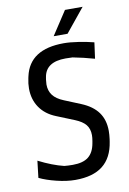

<svg xmlns="http://www.w3.org/2000/svg" viewBox="-93 -885 641 954"><g transform="rotate(-10 228.0 -408.5)"><path d="M414 -199Q414 -181 411 -158L409 -145Q397 -66 347.5 -27Q298 12 209 12Q166 12 115 -0.5Q64 -13 29 -30L39 -115Q108 -80 166 -66Q186 -64 209 -64Q261 -64 288 -85.5Q315 -107 323 -152L325 -163Q328 -180 328 -193Q328 -225 311.5 -245.5Q295 -266 258 -281L169 -317Q116 -338 88 -379Q60 -420 60 -475Q60 -500 66 -527L68 -536Q97 -667 269 -667Q300 -667 342.5 -660.5Q385 -654 420 -645L409 -564Q353 -580 300 -590Q285 -591 265 -591Q165 -591 153 -516L151 -504Q149 -488 149 -480Q149 -448 166 -425.5Q183 -403 220 -388L303 -354Q359 -331 386.5 -293Q414 -255 414 -199ZM296 -710H226L304 -829H393Z"/></g></svg>

Font: Ropa Sans
Style: Italic
Weight: 400
Version: Version 1.100